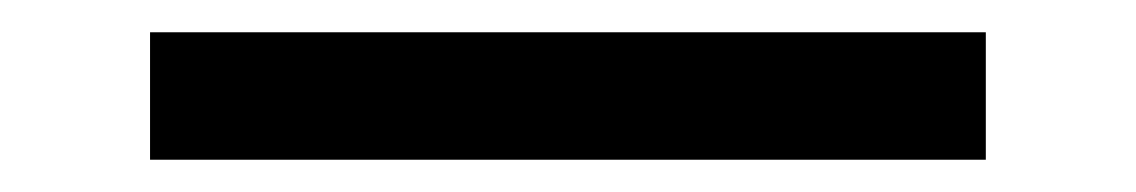

<svg xmlns="http://www.w3.org/2000/svg" viewBox="-20 16 704 119"><path d="M73 115V36H591V115Z"/></svg>

Font: DM Sans 18pt
Style: Regular
Weight: 400
Designer: Colophon Foundry, Jonny Pinhorn
Foundry: Colophon Foundry
Version: Version 4.004;gftools[0.9.30]